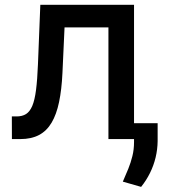

<svg xmlns="http://www.w3.org/2000/svg" viewBox="-20 -565 707 780"><path d="M28.4 0 28.1 -92H47.6Q70.3 -92 85.8 -101.7Q101.2 -111.5 111.2 -134.9Q121.1 -158.4 126.4 -199.8Q131.7 -241.1 134.2 -304L143.8 -545.5H524.5V0H420.5V-453.8H242.2L233.7 -268.5Q230.5 -201 220 -150.6Q209.5 -100.1 189.6 -66.6Q169.7 -33 138.5 -16.5Q107.2 0 62.5 0ZM620.4 -64.6V8.2Q620 41.9 612.2 74.6Q604.4 107.2 589.5 137.4Q574.6 167.6 553.3 194.2L479 172.9Q490.8 146.3 501.1 120.9Q511.4 95.5 517.9 68.9Q524.5 42.3 524.5 12.1V-64.6Z"/></svg>

Font: InterMG Medium
Style: Regular
Weight: 500
Designer: Rasmus Andersson
Foundry: rsms
Version: Version 3.019;December 26, 2023;FontCreator 15.0.0.2955 64-b